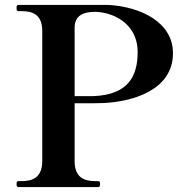

<svg xmlns="http://www.w3.org/2000/svg" viewBox="-20 -757 750 777"><path d="M420 -737H308H54C48 -737 47 -732 47 -725C47 -717 48 -712 54 -712H67C108 -712 151 -701 151 -632V-105C151 -35 107 -24 67 -24H54C48 -24 47 -19 47 -13C47 -6 48 0 54 0H378C384 0 385 -6 385 -13C385 -19 384 -24 378 -24H366C324 -24 282 -36 282 -105V-339H321C344 -339 371 -339 398 -340C509 -345 680 -388 680 -542C680 -665 553 -729 420 -737ZM357 -368H307H282V-645C282 -698 323 -709 364 -709C426 -709 537 -670 537 -546C537 -449 499 -373 357 -368Z"/></svg>

Font: Shippori Mincho OTF
Style: Bold
Weight: 800
Designer: FONTDASU
Foundry: FONTDASU / Google Inc. / but / Adobe
Version: Version 3.300;hotconv 1.0.109;makeotfexe 2.5.65596